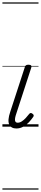

<svg xmlns="http://www.w3.org/2000/svg" viewBox="-20 -1053 340 1596"><path d="M116 15Q72 15 56.5 -18.5Q41 -52 65 -123L186 -494Q190 -506 196 -510.5Q202 -515 216 -515Q232 -515 238 -509Q244 -503 240 -491L115 -107Q102 -69 105 -51Q108 -33 127 -33Q144 -33 161 -44Q178 -55 193.5 -71.5Q209 -88 221 -104Q227 -112 233.5 -113.5Q240 -115 248 -109Q259 -102 260 -95Q261 -88 256 -81Q241 -59 220 -36.5Q199 -14 172.5 0.5Q146 15 116 15ZM0 513H300V523H0ZM0 -20H300V0H0ZM0 -505H300V-500H0ZM0 -1033H300V-1023H0Z"/></svg>

Font: Playwrite IN Guides
Style: Regular
Weight: 400
Designer: Veronika Burian, José Scaglione
Foundry: TypeTogether
Version: Version 1.003